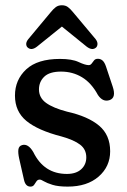

<svg xmlns="http://www.w3.org/2000/svg" viewBox="-20 -682 470 712"><path d="M228 -37Q262 -37 281 -54.2Q300 -71.5 300 -98.5Q300 -128 277.2 -145.5Q254.5 -163 208 -176Q120.5 -198.5 78 -233.5Q35.5 -268.5 35.5 -327.5Q35.5 -386 77.2 -424.8Q119 -463.5 202.5 -463.5Q247 -463.5 271.5 -452Q296 -440.5 309 -440.5Q315.5 -440.5 319.8 -446.2Q324 -452 328.8 -458Q333.5 -464 343 -464Q352.5 -464 360 -457.8Q367.5 -451.5 373 -435.5L398 -360.5Q411.5 -320 387 -311Q361.5 -302 343 -330Q319 -374.5 284.2 -395.5Q249.5 -416.5 206.5 -416.5Q163.5 -416.5 144 -397.5Q124.5 -378.5 124.5 -350.5Q124.5 -319.5 150.8 -300.5Q177 -281.5 228.5 -268Q306.5 -250.5 347.5 -216Q388.5 -181.5 388.5 -121Q388.5 -64.5 345.8 -27.2Q303 10 231 10Q196 10 175 3.5Q154 -3 143.2 -9.5Q132.5 -16 127.5 -16Q119.5 -16 115.2 -9.5Q111 -3 106.5 3.5Q102 10 93 10Q74.5 10 69 -15L51 -94.5Q46.5 -115 48.2 -127.8Q50 -140.5 62 -144Q84.5 -150.5 103.5 -118Q143 -37 228 -37ZM117 -509Q97 -493.5 83 -505.5Q77.5 -510 77.2 -518.5Q77 -527 85 -537L167.5 -636Q177.5 -648.5 186.8 -655.5Q196 -662.5 209.5 -662.5Q223 -662.5 232.2 -655.5Q241.5 -648.5 251.5 -636L334.5 -537Q342 -527 341.5 -518.5Q341 -510 336 -505.5Q322 -493.5 301.5 -509L209.5 -583.5Z"/></svg>

Font: Fraunces 72pt S100
Style: Regular
Weight: 400
Version: Version 1.000; ttfautohint (v1.8.3)